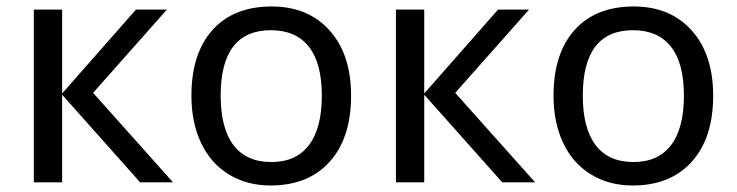

<svg xmlns="http://www.w3.org/2000/svg" viewBox="-20 -566 2288 596"><path d="M401.9 -536.1H498L269 -277.8L517.1 0H415L172.9 -272V0H85V-536.1H172.9V-275.9Z M1069.8 -269Q1069.8 -137.7 1003.4 -64Q937 9.8 819.8 9.8Q747.1 9.8 690.9 -24.2Q634.8 -58.1 604.5 -121.6Q574.2 -185.1 574.2 -269Q574.2 -399.9 639.6 -472.9Q705.1 -545.9 823.2 -545.9Q936.5 -545.9 1003.2 -471.4Q1069.8 -397 1069.8 -269ZM665 -269Q665 -168 704.8 -115.5Q744.6 -63 822.3 -63Q898.9 -63 939 -115.5Q979 -168 979 -269Q979 -370.1 938.7 -421.1Q898.4 -472.2 820.8 -472.2Q665 -472.2 665 -269Z M1525.9 -536.1H1622.1L1393.1 -277.8L1641.1 0H1539.1L1296.9 -272V0H1209V-536.1H1296.9V-275.9Z M2193.8 -269Q2193.8 -137.7 2127.4 -64Q2061 9.8 1943.8 9.8Q1871.1 9.8 1814.9 -24.2Q1758.8 -58.1 1728.5 -121.6Q1698.2 -185.1 1698.2 -269Q1698.2 -399.9 1763.7 -472.9Q1829.1 -545.9 1947.3 -545.9Q2060.5 -545.9 2127.2 -471.4Q2193.8 -397 2193.8 -269ZM1789.1 -269Q1789.1 -168 1828.9 -115.5Q1868.7 -63 1946.3 -63Q2022.9 -63 2063 -115.5Q2103 -168 2103 -269Q2103 -370.1 2062.7 -421.1Q2022.5 -472.2 1944.8 -472.2Q1789.1 -472.2 1789.1 -269Z"/></svg>

Font: Noto Sans Southeast Asian
Style: Regular
Weight: 400
Designer: Monotype Design Team
Foundry: Monotype Imaging Inc.
Version: Version 1.06 uh; ttfautohint (v1.4.1)